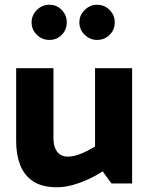

<svg xmlns="http://www.w3.org/2000/svg" viewBox="-20 -771 629 808"><path d="M380 -484V-154Q364 -145 345 -135Q326 -125 305 -118.5Q284 -112 266 -112Q235 -112 220 -133Q205 -154 205 -188V-484H48V-176Q48 -121 64.5 -77.5Q81 -34 118.5 -8.5Q156 17 220 17Q252 17 286 7.5Q320 -2 352.5 -17Q385 -32 412 -50L449 1H536V-484ZM188 -603Q219 -603 240 -624.5Q261 -646 261 -677Q261 -707 240 -729Q219 -751 188 -751Q157 -751 135 -729Q113 -707 113 -677Q113 -646 135 -624.5Q157 -603 188 -603ZM388 -603Q420 -603 441.5 -624.5Q463 -646 463 -677Q463 -707 441.5 -729Q420 -751 388 -751Q359 -751 336.5 -729Q314 -707 314 -677Q314 -646 336.5 -624.5Q359 -603 388 -603Z"/></svg>

Font: Catamaran ExtraBold
Style: Regular
Weight: 800
Designer: Pria Ravichandran
Version: Version 2.000